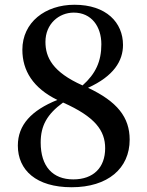

<svg xmlns="http://www.w3.org/2000/svg" viewBox="-20 -771 619 807"><path d="M281 16C433 16 525 -63 525 -184C525 -278 473 -344 350 -402C458 -451 497 -515 497 -582C497 -676 427 -751 293 -751C170 -751 74 -677 74 -562C74 -474 119 -401 221 -351C112 -307 55 -246 55 -159C55 -56 132 16 281 16ZM327 -412C201 -468 171 -530 171 -595C171 -671 228 -718 290 -718C365 -718 406 -659 406 -585C406 -513 382 -461 327 -412ZM245 -340C380 -280 422 -222 422 -148C422 -67 373 -17 288 -17C202 -17 151 -71 151 -172C151 -243 178 -291 245 -340Z"/></svg>

Font: Noto Serif CJK KR SemiBold
Style: Regular
Weight: 600
Designer: Ryoko NISHIZUKA 西塚涼子 (kana & ideographs); Frank Grießhammer (Latin, Greek & Cyrillic); Wenlong ZHANG 张文龙 (bopomofo); San
Foundry: Adobe
Version: Version 2.001;hotconv 1.1.0;makeotfexe 2.6.0